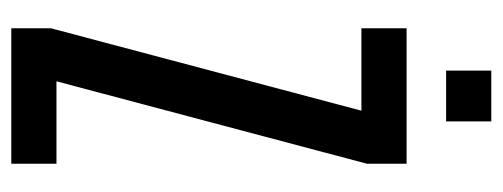

<svg xmlns="http://www.w3.org/2000/svg" viewBox="-295 -595 890 340"><g transform="rotate(90 150.0 -425.0)"><path d="M30 0V-70L176 -620H30V-700H270V-630L124 -80H270V0ZM105 -770V-850H195V-770Z"/></g></svg>

Font: Tektur Condensed
Style: Regular
Weight: 400
Width: 3
Designer: Adam Jagosz
Foundry: Adam Jagosz
Version: Version 1.005;gftools[0.9.30]